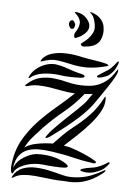

<svg xmlns="http://www.w3.org/2000/svg" viewBox="-49 -668 476 710"><g transform="rotate(5 189.5 -313.0)"><path d="M377 -447Q372 -435 367.5 -427Q363 -419 351 -408Q346 -403 337.5 -399.5Q329 -396 321.5 -394Q314 -392 308.5 -392Q303 -392 303 -396Q303 -398 311.5 -403.5Q320 -409 323 -411Q335 -418 341.5 -422.5Q348 -427 352.5 -431.5Q357 -436 361.5 -441Q366 -446 373 -455Q378 -460 378.5 -456.5Q379 -453 377 -447ZM334 -436Q315 -431 299 -428.5Q283 -426 267 -425.5Q251 -425 233.5 -427Q216 -429 195 -434Q173 -439 150 -442Q127 -445 97 -434Q96 -434 93 -433Q90 -432 90 -433Q90 -435 92 -438Q94 -441 95 -443Q108 -458 128 -464Q148 -470 169.5 -470.5Q191 -471 210.5 -468Q230 -465 242 -462Q267 -457 291.5 -453.5Q316 -450 334 -445Q336 -444 340.5 -441.5Q345 -439 334 -436ZM257 -392Q257 -388 252.5 -387Q248 -386 247 -386Q241 -385 230 -385Q219 -385 208 -385Q197 -385 186 -386Q175 -387 169 -388Q134 -393 103.5 -388.5Q73 -384 56 -369Q51 -366 51 -369Q51 -371 52 -372Q52 -373 53 -374Q60 -389 71.5 -399.5Q83 -410 96 -416.5Q109 -423 122 -425.5Q135 -428 145 -427Q169 -424 194.5 -414.5Q220 -405 247 -399Q248 -399 252.5 -397Q257 -395 257 -392ZM377 -82Q378 -80 375.5 -76.5Q373 -73 371 -71Q359 -57 348 -51.5Q337 -46 321 -41Q313 -39 304.5 -38.5Q296 -38 288.5 -39Q281 -40 276 -41.5Q271 -43 272 -46Q273 -49 282 -51.5Q291 -54 296 -55Q306 -57 314 -58Q322 -59 332 -62Q352 -69 370 -81Q372 -83 374.5 -83Q377 -83 377 -82ZM360 -44Q334 -23 311.5 -13Q289 -3 268.5 0Q248 3 230 1.5Q212 0 197 0Q176 -1 153 -4Q130 -7 107 -9Q84 -11 63.5 -9Q43 -7 28 3Q23 6 22 5Q19 5 22 2Q22 1 23 -1Q36 -24 58.5 -32.5Q81 -41 106.5 -40Q132 -39 159 -33Q186 -27 208 -21Q236 -13 275.5 -19Q315 -25 360 -52Q366 -56 364 -51Q362 -46 360 -44ZM223 -53Q223 -51 218.5 -50Q214 -49 212 -49Q200 -48 175.5 -49.5Q151 -51 136 -53Q119 -55 102 -53.5Q85 -52 70 -47Q55 -42 44 -35Q33 -28 28 -19Q26 -16 24.5 -13Q23 -10 21 -11Q18 -13 16.5 -21Q15 -29 16 -38Q21 -92 43 -132.5Q65 -173 101 -211Q133 -244 165.5 -271Q198 -298 227 -326Q203 -327 180 -331.5Q157 -336 135 -339.5Q113 -343 92 -343.5Q71 -344 51 -338Q46 -336 42.5 -337.5Q39 -339 45 -344Q69 -366 94 -371.5Q119 -377 144 -374.5Q169 -372 194 -365.5Q219 -359 244 -358Q261 -357 278 -358.5Q295 -360 311.5 -366.5Q328 -373 343.5 -386Q359 -399 373 -422Q377 -428 378 -428Q379 -428 379 -424V-421Q378 -413 369 -397Q360 -381 347 -361.5Q334 -342 320.5 -322.5Q307 -303 297 -289Q285 -273 267 -255Q249 -237 228 -219.5Q207 -202 186 -186Q165 -170 148 -158Q146 -157 140.5 -154Q135 -151 133 -153Q132 -154 135 -159Q138 -164 140 -166Q145 -173 154.5 -183.5Q164 -194 175.5 -205Q187 -216 197.5 -226.5Q208 -237 216 -244Q232 -259 243 -269.5Q254 -280 262.5 -289Q271 -298 277.5 -307.5Q284 -317 293 -330Q288 -329 278 -328Q268 -327 263 -327Q232 -288 193.5 -256.5Q155 -225 119 -188Q104 -171 87 -152.5Q70 -134 58 -110Q75 -123 105 -128.5Q135 -134 162 -134Q179 -152 194.5 -167.5Q210 -183 230 -199Q264 -225 291 -253.5Q318 -282 336 -318Q340 -326 341 -323Q342 -320 342 -315Q343 -293 329.5 -268.5Q316 -244 295 -220Q274 -196 249 -172.5Q224 -149 203 -130Q208 -129 214 -128Q220 -127 225 -126Q251 -118 278 -106.5Q305 -95 322 -84Q329 -80 326 -77Q322 -73 314 -75Q272 -81 238.5 -89.5Q205 -98 162 -104Q136 -108 112.5 -108Q89 -108 70.5 -101Q52 -94 39.5 -77.5Q27 -61 23 -32Q34 -58 59 -73Q84 -88 104 -90Q135 -92 165 -85.5Q195 -79 218 -63Q219 -62 222.5 -58.5Q226 -55 223 -53ZM260 -503Q255 -502 245 -501.5Q235 -501 233 -509Q233 -512 241 -517.5Q249 -523 258 -532Q267 -541 274 -554Q281 -567 278 -586Q276 -597 272.5 -607Q269 -617 264 -622Q262 -625 259 -627.5Q256 -630 257 -631Q259 -631 261 -630Q263 -629 265 -629Q286 -622 297.5 -608.5Q309 -595 311 -581Q316 -553 304.5 -530.5Q293 -508 260 -503ZM218 -533Q207 -526 206 -536Q204 -543 209 -551Q214 -559 218 -567.5Q222 -576 222.5 -586.5Q223 -597 213 -611Q210 -615 204.5 -620Q199 -625 201 -625Q203 -627 209 -625.5Q215 -624 217 -624Q234 -619 245 -606.5Q256 -594 258 -583Q261 -566 247 -552Q233 -538 218 -533ZM183 -577Q182 -581 184 -587Q186 -593 192 -594Q197 -596 201 -590Q205 -584 206 -580Q206 -576 204 -570Q202 -564 197 -563Q191 -562 187.5 -567Q184 -572 183 -577Z"/></g></svg>

Font: Akronim
Style: Regular
Weight: 400
Designer: Grzegorz Klimczewski
Foundry: Fonty.PL
Version: Version 1.001